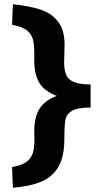

<svg xmlns="http://www.w3.org/2000/svg" viewBox="-20 -741 484 907"><path d="M283 -447Q283 -472 284 -485L285 -531Q285 -601 253 -640.5Q221 -680 169 -696.5Q117 -713 41 -721L37 -624Q87 -615 109.5 -595.5Q132 -576 137.5 -547Q143 -518 142 -466Q140 -396 163.5 -353.5Q187 -311 248 -288Q187 -265 163.5 -222Q140 -179 142 -110Q144 -59 138 -29Q132 1 109 20.5Q86 40 37 48L41 146Q125 139 177.5 116Q230 93 257 45Q284 -3 284 -84Q284 -148 289 -175Q294 -202 320 -217.5Q346 -233 408 -233V-342Q355 -342 328 -354Q301 -366 292 -388.5Q283 -411 283 -447Z"/></svg>

Font: Geom
Style: Bold
Weight: 700
Version: Version 1.102